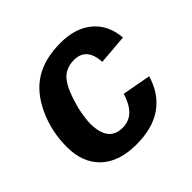

<svg xmlns="http://www.w3.org/2000/svg" viewBox="-141 -683 837 837"><g transform="rotate(-45 278.0 -264.0)"><path d="M261.7 -84.5Q302.2 -84.5 328.6 -110.1Q355 -135.7 370.6 -186L502.9 -161.6Q450.7 9.8 253.9 9.8Q146.5 9.8 88.6 -45.2Q30.8 -100.1 30.8 -197.8Q30.8 -293 69.3 -376.5Q107.9 -460 172.1 -499Q236.3 -538.1 332 -538.1Q424.3 -538.1 479.5 -491.5Q534.7 -444.8 541.5 -361.8L402.8 -350.6Q397.5 -443.8 321.3 -443.8Q269 -443.8 239.5 -408Q210 -372.1 186 -280.8Q174.8 -224.6 174.8 -198.7Q174.8 -84.5 261.7 -84.5Z"/></g></svg>

Font: Liberation Sans
Style: Bold Italic
Weight: 700
Italic angle: -12°
Designer: Steve Matteson
Foundry: Ascender Corporation
Version: Version 2.1.5